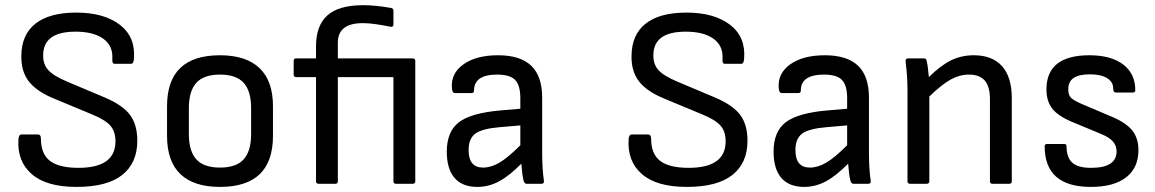

<svg xmlns="http://www.w3.org/2000/svg" viewBox="-20 -715 4495 747"><path d="M277.8 12.2Q160.6 12.2 103.3 -37.8Q45.9 -87.9 51.8 -173.8Q53.2 -191.9 64 -191.9H127Q139.2 -191.9 139.2 -175.8Q139.2 -115.7 174.6 -88.9Q210 -62 285.2 -62Q429.2 -62 429.2 -165Q429.2 -203.6 409.2 -226.3Q389.2 -249 337.9 -270L190.9 -331.1Q122.1 -359.4 92 -398.4Q62 -437.5 63 -497.1Q63.5 -580.1 117.9 -623Q172.4 -666 276.9 -666Q384.8 -666 446.5 -618.4Q508.3 -570.8 501 -485.8Q499.5 -466.8 490.2 -466.8H425.8Q415.5 -466.8 417 -485.8Q420.4 -536.1 382.3 -564Q344.2 -591.8 273.9 -591.8Q149.4 -591.8 147.9 -502Q147 -465.3 167.7 -442.4Q188.5 -419.4 242.2 -397L387.2 -335.9Q456.5 -306.6 485.4 -268.6Q514.2 -230.5 514.2 -167Q514.2 -81.1 455.6 -34.4Q397 12.2 277.8 12.2Z M835.9 12.2Q734.4 12.2 682.1 -37.4Q629.9 -86.9 629.9 -186V-301.8Q629.9 -500 835.9 -500Q937 -500 989.5 -450.2Q1042 -400.4 1042 -301.8V-186Q1042 12.2 835.9 12.2ZM957 -193.8V-293.9Q957 -360.8 928 -392.8Q898.9 -424.8 835.9 -424.8Q772.9 -424.8 743.9 -392.8Q714.8 -360.8 714.8 -293.9V-193.8Q714.8 -127 743.9 -95Q772.9 -63 835.9 -63Q898.9 -63 928 -95Q957 -127 957 -193.8Z M1219.7 0Q1209.5 0 1209.5 -9.8V-415H1132.3Q1122.6 -415 1122.6 -424.8V-478Q1122.6 -487.8 1132.3 -487.8H1209.5V-534.2Q1209.5 -616.2 1254.2 -655.5Q1298.8 -694.8 1392.6 -694.8Q1440.4 -694.8 1501.5 -684.1Q1510.7 -682.6 1510.7 -672.9V-620.1Q1510.7 -609.4 1499.5 -610.8Q1432.1 -625 1391.6 -625Q1294.4 -625 1294.4 -548.8V-487.8H1585.4Q1595.7 -487.8 1595.7 -478V-9.8Q1595.7 0 1585.4 0H1520.5Q1510.7 0 1510.7 -9.8V-415H1294.4V-9.8Q1294.4 0 1284.7 0Z M1837.4 12.2Q1778.8 12.2 1748.5 -22.7Q1718.3 -57.6 1718.3 -125Q1718.3 -203.1 1765.4 -239.3Q1812.5 -275.4 1926.3 -285.2L2004.4 -292V-333Q2004.4 -383.3 1984.1 -404.1Q1963.9 -424.8 1914.6 -424.8Q1824.2 -424.8 1824.2 -362.8Q1824.2 -353 1815.4 -353H1749.5Q1739.7 -353 1738.3 -372.1Q1733.4 -429.2 1783 -464.6Q1832.5 -500 1917.5 -500Q2004.4 -500 2046.9 -459.2Q2089.4 -418.5 2089.4 -335V-121.1Q2089.4 -58.1 2096.2 -11.2Q2097.7 0 2086.4 0H2028.3Q2020 0 2016.6 -14.2Q2011.2 -37.6 2008.3 -78.1Q1960.9 -30.3 1920.9 -9Q1880.9 12.2 1837.4 12.2ZM1803.2 -130.9Q1803.2 -63 1859.4 -63Q1890.1 -63 1922.9 -82Q1955.6 -101.1 2004.4 -149.9V-227.1L1924.3 -220.2Q1855.5 -214.4 1829.3 -195.1Q1803.2 -175.8 1803.2 -130.9Z M2651.9 12.2Q2534.7 12.2 2477.3 -37.8Q2419.9 -87.9 2425.8 -173.8Q2427.2 -191.9 2438 -191.9H2501Q2513.2 -191.9 2513.2 -175.8Q2513.2 -115.7 2548.6 -88.9Q2584 -62 2659.2 -62Q2803.2 -62 2803.2 -165Q2803.2 -203.6 2783.2 -226.3Q2763.2 -249 2711.9 -270L2564.9 -331.1Q2496.1 -359.4 2466.1 -398.4Q2436 -437.5 2437 -497.1Q2437.5 -580.1 2491.9 -623Q2546.4 -666 2650.9 -666Q2758.8 -666 2820.6 -618.4Q2882.3 -570.8 2875 -485.8Q2873.5 -466.8 2864.3 -466.8H2799.8Q2789.6 -466.8 2791 -485.8Q2794.4 -536.1 2756.3 -564Q2718.3 -591.8 2647.9 -591.8Q2523.4 -591.8 2522 -502Q2521 -465.3 2541.7 -442.4Q2562.5 -419.4 2616.2 -397L2761.2 -335.9Q2830.6 -306.6 2859.4 -268.6Q2888.2 -230.5 2888.2 -167Q2888.2 -81.1 2829.6 -34.4Q2771 12.2 2651.9 12.2Z M3108.9 12.2Q3050.3 12.2 3020 -22.7Q2989.7 -57.6 2989.7 -125Q2989.7 -203.1 3036.9 -239.3Q3084 -275.4 3197.8 -285.2L3275.9 -292V-333Q3275.9 -383.3 3255.6 -404.1Q3235.4 -424.8 3186 -424.8Q3095.7 -424.8 3095.7 -362.8Q3095.7 -353 3086.9 -353H3021Q3011.2 -353 3009.8 -372.1Q3004.9 -429.2 3054.4 -464.6Q3104 -500 3189 -500Q3275.9 -500 3318.4 -459.2Q3360.8 -418.5 3360.8 -335V-121.1Q3360.8 -58.1 3367.7 -11.2Q3369.1 0 3357.9 0H3299.8Q3291.5 0 3288.1 -14.2Q3282.7 -37.6 3279.8 -78.1Q3232.4 -30.3 3192.4 -9Q3152.3 12.2 3108.9 12.2ZM3074.7 -130.9Q3074.7 -63 3130.9 -63Q3161.6 -63 3194.3 -82Q3227.1 -101.1 3275.9 -149.9V-227.1L3195.8 -220.2Q3127 -214.4 3100.8 -195.1Q3074.7 -175.8 3074.7 -130.9Z M3520.5 0Q3510.7 0 3510.7 -9.8V-366.2Q3510.7 -415 3503.4 -475.1Q3502 -487.8 3513.7 -487.8H3574.7Q3579.6 -487.8 3581.8 -485.8Q3584 -483.9 3585.4 -478Q3590.3 -458 3593.8 -415Q3639.6 -460.4 3680.2 -480.2Q3720.7 -500 3768.6 -500Q3840.8 -500 3878.7 -457.5Q3916.5 -415 3916.5 -333V-9.8Q3916.5 0 3906.7 0H3841.3Q3831.5 0 3831.5 -9.8V-329.1Q3831.5 -378.4 3811.3 -401.6Q3791 -424.8 3749.5 -424.8Q3713.9 -424.8 3679.2 -405.8Q3644.5 -386.7 3595.7 -339.8V-9.8Q3595.7 0 3585.4 0Z M4224.1 12.2Q4044.4 12.2 4044.4 -146Q4044.4 -154.8 4054.2 -154.8H4120.1Q4129.4 -154.8 4129.4 -147Q4129.4 -102.1 4151.9 -82Q4174.3 -62 4225.1 -62Q4324.2 -62 4324.2 -126Q4324.2 -147.9 4310.3 -164.1Q4296.4 -180.2 4266.1 -192.9L4152.3 -240.2Q4097.7 -262.7 4074.5 -291.7Q4051.3 -320.8 4051.3 -367.2Q4051.3 -500 4218.3 -500Q4302.7 -500 4349.9 -464.1Q4397 -428.2 4397 -363.8Q4397 -355 4387.2 -355H4321.3Q4311 -355 4311 -371.1Q4311 -396.5 4287.1 -411.1Q4263.2 -425.8 4221.2 -425.8Q4177.7 -425.8 4157 -411.6Q4136.2 -397.5 4136.2 -367.2Q4136.2 -345.2 4147.2 -334.2Q4158.2 -323.2 4194.3 -308.1L4308.1 -259.8Q4361.3 -237.3 4385.3 -207.3Q4409.2 -177.2 4409.2 -130.9Q4409.2 -62 4361.3 -24.9Q4313.5 12.2 4224.1 12.2Z"/></svg>

Font: Sofia Sans
Style: Regular
Weight: 400
Designer: Botio Nikoltchev, Ani Petrova
Foundry: lettersoup
Version: Version 4.100